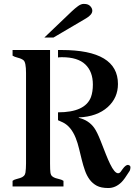

<svg xmlns="http://www.w3.org/2000/svg" viewBox="-20 -948 695 976"><path d="M293 -693.8Q579.6 -693.8 579.6 -521Q579.6 -450.7 527.8 -403.8Q473.6 -355 380.4 -351.1V-349.1Q431.2 -336.9 459 -297.9Q473.6 -277.3 491.2 -232.7Q508.8 -188 519 -161.9Q529.3 -135.7 539.6 -114.7Q562.5 -67.4 580.1 -67.4Q587.4 -67.4 592.8 -74Q598.1 -80.6 603.5 -88.9Q618.7 -109.9 630.9 -109.9Q632.3 -109.9 637.7 -107.2Q643.1 -104.5 643.1 -96.7Q643.1 -88.9 639.6 -80.1Q611.8 -35.6 597.7 -22Q567.4 7.8 530.5 7.8Q493.7 7.8 471.9 -3.9Q450.2 -15.6 435.5 -35.4Q420.9 -55.2 411.9 -81.1Q402.8 -106.9 395.8 -135.3Q388.7 -163.6 381.8 -192.4Q375 -221.2 364.7 -247.1Q341.3 -305.2 299.8 -325.7Q289.6 -331.1 274.9 -336.9V-377Q413.1 -377 442.4 -454.6Q452.1 -481.4 452.1 -518.1Q452.1 -584 413.6 -620.6Q375 -657.2 295.4 -657.2Q281.2 -657.2 274.9 -655.8V-693.8ZM234.4 -116.2Q234.4 -84 236.3 -70.8Q238.3 -57.6 245.4 -51.8Q252.4 -45.9 262.2 -42.7Q272 -39.6 282.7 -37.1Q293.5 -34.7 302.7 -28.8V0H43.9V-28.8Q51.3 -34.7 61.5 -37.1Q71.8 -39.6 82 -43Q106.4 -50.3 109.4 -70.6Q112.3 -90.8 112.3 -117.2V-577.1Q112.3 -631.3 99.6 -641.6Q89.4 -649.9 71 -654.5Q52.7 -659.2 43.9 -665V-693.8H234.4ZM205.6 -757.3 345.7 -891.1Q361.3 -905.8 376.7 -917Q392.1 -928.2 405.5 -928.2Q418.9 -928.2 426.5 -925Q434.1 -921.9 439 -916.5Q449.2 -905.8 449.2 -893.6Q449.2 -873.5 418 -855L252 -757.3Z"/></svg>

Font: Stardos Stencil
Style: Regular
Weight: 400
Version: Version 1.000